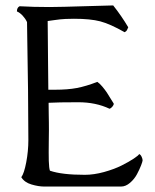

<svg xmlns="http://www.w3.org/2000/svg" viewBox="-20 -684 570 704"><path d="M42 -642.1Q42 -656.2 51.8 -661.1Q101.6 -658.2 161.1 -658.2Q214.8 -658.7 279.5 -660.9Q344.2 -663.1 395 -664.1Q425.3 -626 450.2 -584Q449.2 -581.5 447.5 -577.9Q445.8 -574.2 445.1 -572.8Q444.3 -571.3 442.1 -569.3Q439.9 -567.4 437 -565.9Q383.8 -596.2 347.7 -605.7Q311.5 -615.2 251 -615.2Q232.9 -615.2 220 -614.5Q207 -613.8 200.2 -613Q193.4 -612.3 179.9 -610.4Q166.5 -608.4 154.8 -606.9Q154.8 -593.8 155.3 -555.4Q155.8 -517.1 156.2 -453.9Q156.7 -390.6 157.2 -355H182.1Q228 -355 261.7 -361.3Q295.4 -367.7 336.9 -383.8Q345.2 -378.4 355.2 -366.5Q365.2 -354.5 371.6 -345Q377.9 -335.4 386.5 -321Q395 -306.6 397 -304.2Q397.5 -299.3 392.1 -293Q386.7 -286.6 381.8 -285.2Q331.5 -309.1 267.1 -309.1Q192.4 -309.1 158.2 -307.1Q158.2 -288.6 158.7 -264.6Q159.2 -240.7 159.2 -235.8Q159.7 -213.4 158.9 -167.2Q158.2 -121.1 158.9 -94.2Q159.7 -67.4 163.1 -58.1Q206.5 -43 291 -43Q324.2 -43 361.3 -53.2Q398.4 -63.5 425.3 -76.9Q452.1 -90.3 470.2 -102.3Q488.3 -114.3 490.2 -119.1Q495.6 -117.2 499.3 -109.1Q502.9 -101.1 502.9 -96.2Q502.9 -92.3 497.3 -77.6Q491.7 -63 482.2 -45.2Q472.7 -27.3 456.8 -13.7Q440.9 0 423.8 0H142.1Q121.1 0 95.5 -7.6Q69.8 -15.1 58.1 -34.2Q68.4 -47.9 76.2 -88.9Q84 -129.9 84 -170.9Q84 -247.1 82.8 -355.2Q81.5 -463.4 80.1 -533.2L79.1 -603Q73.2 -615.7 63 -626.7Q52.7 -637.7 42 -642.1Z"/></svg>

Font: Crimson
Style: Roman
Weight: 400
Version: Version 0.8